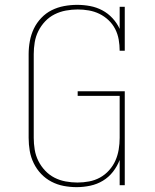

<svg xmlns="http://www.w3.org/2000/svg" viewBox="-20 -763 640 791"><path d="M296 8Q269 8 242.5 3Q216 -2 192 -14.5Q168 -27 149.5 -46.5Q131 -66 119 -90.5Q107 -115 102.5 -141.5Q98 -168 98 -195V-540Q98 -567 103 -594Q108 -621 119.5 -645Q131 -669 150 -689Q169 -709 193 -721Q217 -733 244 -738Q271 -743 298 -743Q325 -743 351.5 -738Q378 -733 401.5 -720.5Q425 -708 443.5 -688Q462 -668 473 -644V-735H494V-554H473Q473 -577 469 -600Q465 -623 454.5 -643.5Q444 -664 427 -680Q410 -696 389.5 -706Q369 -716 346 -720Q323 -724 300 -724Q276 -724 251.5 -719.5Q227 -715 205 -704Q183 -693 166 -675Q149 -657 138 -635Q127 -613 123 -588.5Q119 -564 119 -540V-195Q119 -171 123 -146.5Q127 -122 138 -100Q149 -78 166 -60Q183 -42 204.5 -31Q226 -20 250.5 -15.5Q275 -11 299 -11Q323 -11 347 -15.5Q371 -20 392 -31.5Q413 -43 429.5 -61.5Q446 -80 455.5 -101.5Q465 -123 469 -147Q473 -171 473 -195V-368H300V-387H494V0H473V-104Q463 -78 445.5 -55.5Q428 -33 404 -18.5Q380 -4 352 2Q324 8 296 8Z"/></svg>

Font: Iosevka Slab Thin Extended
Style: Regular
Weight: 100
Width: 7
Monospace: yes
Designer: Belleve Invis
Foundry: Belleve Invis
Version: Version 11.1.1; ttfautohint (v1.8.3)